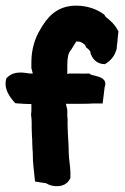

<svg xmlns="http://www.w3.org/2000/svg" viewBox="-24 -667 441 679"><path d="M-3 -384C-10 -348 14 -322 22 -311L30 -302L42 -301C56 -300 72 -299 87 -299V-281C87 -275 87 -269 86 -265V-262V-260C87 -251 88 -243 88 -236V-216C88 -206 89 -194 89 -186V-184V-183C90 -178 90 -172 90 -163L91 -139V-138C92 -133 92 -126 92 -119C92 -91 96 -66 98 -43L100 -25L139 -19C162 -4 205 -2 222 -32L225 -37V-59C224 -85 219 -108 219 -129C219 -152 217 -175 216 -196C216 -205 215 -217 215 -224V-244C215 -251 214 -256 214 -256V-279L209 -300H267C279 -300 291 -300 304 -301H339L346 -358C363 -402 293 -397 293 -407H286H285C274 -406 263 -407 251 -407H220L214 -405V-435C214 -465 218 -479 225 -488L226 -489L227 -490C235 -502 242 -516 247 -521L249 -520H253C261 -520 267 -516 277 -508L280 -500L285 -496C291 -491 294 -488 296 -483V-478L298 -474C305 -456 319 -444 337 -441L347 -440L356 -446C373 -458 383 -475 388 -492L389 -496V-502C392 -519 392 -535 394 -548L395 -556L391 -563C382 -579 370 -592 350 -607L345 -615L341 -618C317 -635 284 -647 245 -647C175 -647 141 -603 118 -562C100 -533 87 -493 87 -448V-426L92 -407H89H87H84C71 -407 32 -420 5 -396L-1 -391Z"/></svg>

Font: SolarCharger
Style: 1050
Weight: 1000
Designer: Mew Too
Foundry: Cannot Into Space Fonts/KineticPlasma Fonts
Version: Version 1.100